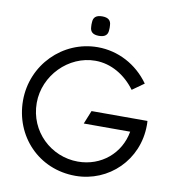

<svg xmlns="http://www.w3.org/2000/svg" viewBox="-98 -1015 1027 1116"><g transform="rotate(10 415.0 -457.0)"><path d="M421 13C618 13 780 -143 780 -349C780 -357 780 -366 779 -374H449L417 -295H691C668 -164 559 -71 421 -71C263 -71 127 -197 127 -366C127 -528 263 -666 421 -666C514 -666 599 -615 657 -536L726 -585C653 -688 540 -746 421 -746C214 -746 46 -576 46 -366C46 -156 204 13 421 13ZM362 -855C363 -828 378 -812 415 -812C452 -812 467 -828 468 -855C469 -866 469 -873 468 -884C467 -911 452 -927 415 -927C378 -927 363 -911 362 -884C361 -873 361 -866 362 -855Z"/></g></svg>

Font: Kreadon Medium
Style: Regular
Weight: 500
Designer: kohakuno
Foundry: StudioGnu
Version: Version 1.000;Glyphs 3.1.2 (3151)